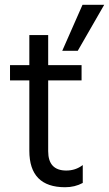

<svg xmlns="http://www.w3.org/2000/svg" viewBox="-20 -780 457 805"><path d="M306 -567H241L326 -760H417ZM253 5Q103 5 103 -148V-443H22V-507H103V-633H182V-507H322V-443H182V-146Q182 -65 258 -65Q297 -65 327 -88V-13Q294 5 253 5Z"/></svg>

Font: Hind Jalandhar
Style: Regular
Weight: 400
Designer: Namrata Goyal
Foundry: Indian Type Foundry
Version: Version 0.702;PS 1.0;hotconv 1.0.81;makeotf.lib2.5.63406